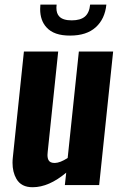

<svg xmlns="http://www.w3.org/2000/svg" viewBox="-20 -801 526 831"><path d="M283.7 -647Q213.4 -646.5 181.2 -682.6Q153.8 -712.4 153.8 -761.7Q153.8 -771 154.8 -781.2H225.1Q224.1 -773.9 224.1 -767.6Q224.1 -742.2 236.8 -729.5Q252.4 -712.9 290.5 -712.9Q328.1 -712.9 347.4 -729.2Q366.7 -745.6 370.1 -781.2H440.4Q434.1 -718.8 394.3 -682.9Q354.5 -647 283.7 -647ZM121.6 9.3Q71.8 9.8 50.8 -27.3Q34.2 -56.2 34.2 -96.7Q34.2 -107.9 35.6 -120.1L83.5 -578.1H231.9L186.5 -144Q185.5 -136.7 185.5 -130.4Q185.5 -115.7 190.4 -107.4Q196.8 -95.7 216.3 -95.7Q217.3 -95.7 217.8 -95.7Q240.2 -96.2 272.9 -117.2L321.3 -578.1H469.7L409.2 0H260.7L266.6 -53.7Q191.4 9.3 121.6 9.3Z"/></svg>

Font: Oswald
Style: Demi-Bold
Weight: 600
Designer: Vernon Adams
Foundry: Vernon Adams
Version: 3.0; ttfautohint (v0.94.23-7a4d-dirty) -l 8 -r 50 -G 200 -x 